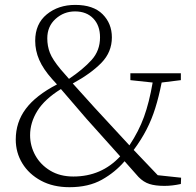

<svg xmlns="http://www.w3.org/2000/svg" viewBox="-20 -757 809 791"><path d="M657.2 8.8Q620.1 8.8 595.7 1Q571.3 -6.8 550.8 -27.8L493.2 -92.8Q454.6 -47.4 399.7 -16.6Q344.7 14.2 266.1 14.2Q198.7 14.2 148.9 -12.7Q99.1 -39.6 72 -84Q44.9 -128.4 44.9 -182.1Q44.9 -253.4 86.2 -308.6Q127.4 -363.8 214.8 -409.2L194.8 -431.2Q158.2 -472.2 141.6 -510.3Q125 -548.3 125 -588.9Q125 -658.7 172.6 -697.8Q220.2 -736.8 290 -736.8Q364.3 -736.8 402.6 -698.5Q440.9 -660.2 440.9 -603Q440.9 -542.5 397.9 -498.3Q355 -454.1 279.8 -413.1L370.1 -313L513.2 -158.2Q551.8 -216.3 573.2 -275.4Q594.7 -334.5 608.9 -417L517.1 -426.8V-455.1H725.1V-426.8L646 -417Q634.3 -357.9 619.6 -311.3Q605 -264.6 583.7 -223.4Q562.5 -182.1 530.8 -139.2L629.9 -35.2L726.1 -24.9L725.1 1Q707 4.9 690.7 6.8Q674.3 8.8 657.2 8.8ZM264.2 -432.1Q322.3 -471.2 357.2 -509.8Q392.1 -548.3 392.1 -603Q392.1 -651.9 364.3 -680.9Q336.4 -710 289.1 -710Q243.2 -710 209 -679.2Q174.8 -648.4 174.8 -599.1Q174.8 -567.4 185.5 -539.6Q196.3 -511.7 230 -471.2ZM475.1 -112.8 335.9 -268.1 231 -390.1Q164.1 -348.6 134 -300.3Q104 -252 104 -200.2Q104 -155.8 125.5 -116.9Q147 -78.1 187 -54Q227.1 -29.8 282.2 -29.8Q397.9 -29.8 475.1 -112.8Z"/></svg>

Font: Source Han Serif TW ExtraLight
Style: Regular
Weight: 250
Designer: Ryoko NISHIZUKA Ë•øÂ°öÊ∂ºÂ≠ê (kana & ideographs); Frank Grie√ühammer (Latin, Greek & Cyrillic); Wenlong ZHANG Âº†ÊñáÈæô 
Foundry: Adobe
Version: Version 2.003;hotconv 1.1.1;makeotfexe 2.6.0